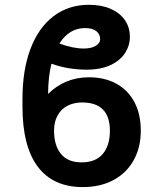

<svg xmlns="http://www.w3.org/2000/svg" viewBox="-20 -759 670 789"><path d="M558.6 -221.7Q558.6 -154.3 530 -101.8Q501.5 -49.3 447.5 -19.8Q393.6 9.8 320.3 9.8Q198.2 9.8 135.3 -74Q72.3 -157.7 72.3 -321.3V-352.5Q72.3 -470.7 105.2 -558.1Q138.2 -645.5 200 -692.4Q261.7 -739.3 345.7 -739.3Q396.5 -739.3 434.6 -722.7Q472.7 -706.1 493.2 -676.3Q513.7 -646.5 513.7 -607.4Q513.7 -572.3 494.1 -541.5Q474.6 -510.7 434.6 -491.7Q394.5 -472.7 335.9 -472.7Q260.3 -472.7 191.4 -497.1Q177.7 -441.9 177.7 -373Q210.9 -406.2 253.2 -423.8Q295.4 -441.4 345.7 -441.4Q410.2 -441.4 458.3 -415Q506.3 -388.7 532.5 -339.1Q558.6 -289.6 558.6 -221.7ZM202.1 -221.7Q202.1 -161.1 230.5 -126.5Q258.8 -91.8 315.4 -91.8Q373 -91.8 402.3 -126.5Q431.6 -161.1 431.6 -221.7Q431.6 -337.9 317.4 -337.9Q284.2 -337.9 258.3 -325Q232.4 -312 217.3 -285.6Q202.1 -259.3 202.1 -221.7ZM324.2 -559.6Q355.5 -559.6 373.5 -570.8Q391.6 -582 391.6 -597.7Q391.6 -618.2 376 -630.9Q360.4 -643.6 329.1 -643.6Q264.6 -643.6 224.1 -580.1Q279.8 -559.6 324.2 -559.6Z"/></svg>

Font: Pretendard GOV SemiBold
Style: Regular
Weight: 600
Designer: Base glyphs from Inter by Rasmus Andersson; Hangeul glyphs from Noto Sans CJK(Source Han Sans) by Jang Soo-young and Kan
Foundry: Kil Hyung-jin
Version: Version 1.309